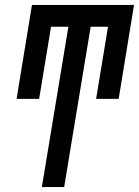

<svg xmlns="http://www.w3.org/2000/svg" viewBox="-20 -755 561 775"><path d="M149 0 256 -647H186L138 -356H47L109 -735H521L459 -356H368L416 -647H346L239 0Z"/></svg>

Font: Iosevka Semibold
Style: Italic
Weight: 600
Italic angle: -9°
Monospace: yes
Designer: Belleve Invis
Foundry: Belleve Invis
Version: Version 32.5.0; ttfautohint (v1.8.4)